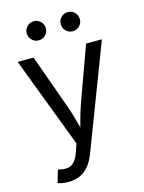

<svg xmlns="http://www.w3.org/2000/svg" viewBox="-139 -832 840 1121"><g transform="rotate(-15 281.0 -271.5)"><path d="M68.4 197.8 90.8 121.6 100.1 124Q127 130.9 148.9 127.7Q170.9 124.5 188.5 106Q206.1 87.4 219.2 48.3L234.9 2.9L26.4 -545.9H122.6L238.8 -222.2Q257.3 -171.4 270 -121.6Q282.7 -71.8 296.9 -24.9H264.6Q278.8 -71.8 291.7 -121.8Q304.7 -171.9 322.8 -222.2L439.9 -545.9H535.6L295.9 81.5Q279.3 125 256.1 153.1Q232.9 181.2 202.1 194.6Q171.4 208 132.8 208Q109.4 208 92.3 204.6Q75.2 201.2 68.4 197.8ZM384.3 -635.3Q360.4 -635.3 343.3 -652.3Q326.2 -669.4 326.2 -693.4Q326.2 -717.3 343.3 -734.1Q360.4 -751 384.3 -751Q408.2 -751 425 -734.1Q441.9 -717.3 441.9 -693.4Q441.9 -669.4 425 -652.3Q408.2 -635.3 384.3 -635.3ZM178.7 -635.3Q154.8 -635.3 137.7 -652.3Q120.6 -669.4 120.6 -693.4Q120.6 -717.3 137.7 -734.1Q154.8 -751 178.7 -751Q202.6 -751 219.5 -734.1Q236.3 -717.3 236.3 -693.4Q236.3 -669.4 219.5 -652.3Q202.6 -635.3 178.7 -635.3Z"/></g></svg>

Font: Inter Variable
Style: Regular
Weight: 400
Designer: Rasmus Andersson
Foundry: rsms
Version: Version 4.001;git-9221beed3